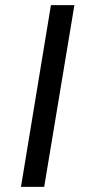

<svg xmlns="http://www.w3.org/2000/svg" viewBox="-20 -731 346 751"><path d="M271 -710.9 152.8 0H62L179.2 -710.9Z"/></svg>

Font: Inter 17pt ExtraBold
Style: Italic
Weight: 800
Italic angle: -9.3988°
Version: Version 4.001;git-66647c0bb